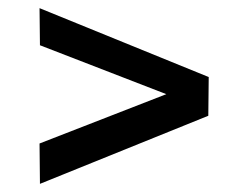

<svg xmlns="http://www.w3.org/2000/svg" viewBox="-20 -536 560 471"><path d="M491 -252 78 -85 77 -184 388 -305 78 -425 77 -516 492 -347Z"/></svg>

Font: Taylor Sans Upright Semi Bold
Style: Regular
Weight: 600
Italic angle: -8°
Designer: Natanael Gama
Version: Version 1.001 September 8, 2015